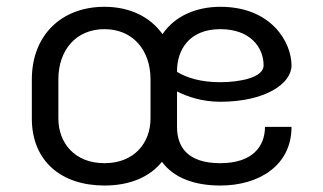

<svg xmlns="http://www.w3.org/2000/svg" viewBox="-20 -537 965 573"><path d="M291.7 -450C375.8 -450 429.2 -388.3 429.2 -300V-183.3C429.2 -111.7 381.7 -50 291.7 -50C201.7 -50 154.2 -111.7 154.2 -183.3V-300C154.2 -388.3 207.5 -450 291.7 -450ZM637.5 -516.7C564.2 -516.7 500.8 -488.3 465 -435C428.3 -486.7 367.5 -516.7 291.7 -516.7C163.3 -516.7 75 -431.7 75 -300V-183.3C75 -55.8 163.3 16.7 291.7 16.7C366.7 16.7 426.7 -8.3 463.3 -54.2C499.2 -5 562.5 16.7 637.5 16.7C753.3 16.7 850 -43.3 850 -158.3H770.8C770.8 -100.8 734.2 -50 637.5 -50C540.8 -50 508.3 -97.5 508.3 -158.3V-264.2C540.8 -247.5 585 -233.3 637.5 -233.3C771.7 -233.3 850 -287.5 850 -341.7C850 -410 790.8 -516.7 637.5 -516.7ZM508.3 -322.5V-325C508.3 -388.3 545 -450 637.5 -450C726.7 -450 766.7 -395.8 766.7 -341.7C766.7 -305 694.2 -291.7 637.5 -291.7C578.3 -291.7 537.5 -305 508.3 -322.5Z"/></svg>

Font: BoonHome
Style: Book
Weight: 400
Designer: Sungsit Sawaiwan
Foundry: Sungsit Sawaiwan
Version: Version 0.2